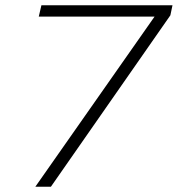

<svg xmlns="http://www.w3.org/2000/svg" viewBox="-20 -708 674 728"><path d="M114 0 566 -645H127L137 -688H634L626 -650L173 0Z"/></svg>

Font: Saira SemiExpanded ExtraLight
Style: Italic
Weight: 250
Width: 6
Italic angle: -12°
Designer: Hector Gatti with collaboration of the Omnibus-Type team
Foundry: Omnibus-Type
Version: Version 1.101